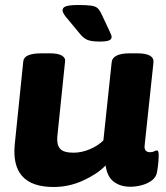

<svg xmlns="http://www.w3.org/2000/svg" viewBox="-20 -738 665 767"><path d="M194 9Q22 9 39 -162L73 -493Q76 -525 146 -525H179Q212 -525 227 -516Q242 -507 240 -493L209 -193Q206 -161 219.5 -144.5Q233 -128 274 -128Q306 -128 339 -142Q372 -156 393 -177L426 -488Q429 -525 499 -525H528Q597 -525 593 -488L558 -159Q554 -130 580 -130Q589 -130 596 -133.5Q603 -137 607 -137Q614 -137 614 -118Q614 -110 613 -94.5Q612 -79 608 -54Q605 -31 587 -17.5Q569 -4 545.5 2Q522 8 501 8Q461 8 434.5 -12Q408 -32 402 -77Q369 -43 312.5 -17Q256 9 194 9ZM378 -572Q347 -572 331 -578Q315 -584 300 -602L252 -660Q242 -671 236 -680.5Q230 -690 230 -697Q230 -709 245.5 -713.5Q261 -718 292 -718Q326 -718 343.5 -715.5Q361 -713 369 -706Q377 -699 383 -687L417 -615Q426 -596 426 -591Q426 -581 415.5 -576.5Q405 -572 378 -572Z"/></svg>

Font: Asap Semi Expanded Semi Expanded ExtraBold
Style: Italic
Weight: 800
Width: 6
Italic angle: -6°
Designer: Pablo Cosgaya
Foundry: Omnibus-Type
Version: Version 3.001; ttfautohint (v1.8.4.7-5d5b)